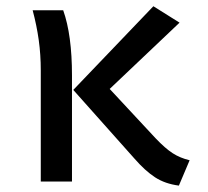

<svg xmlns="http://www.w3.org/2000/svg" viewBox="-20 -573 655 606"><path d="M464.1 -553.3 546.7 -501.5 326.2 -292.3 470.8 -136.9Q501.5 -104.6 524.9 -89.5Q548.2 -74.4 578.5 -67.2L544.6 12.8Q501 7.2 469.5 -13.3Q437.9 -33.8 403.6 -73.3L211.3 -289.2ZM179.5 -540.5Q207.2 -462.6 207.2 -334.9V0H108.7V-350.3Q108.7 -400.5 102.3 -446.4Q95.9 -492.3 83.1 -540.5Z"/></svg>

Font: Fira Code Fixed Retina
Style: Regular
Weight: 450
Monospace: yes
Designer: Carrois Corporate, Edenspiekermann AG, Nikita Prokopov
Foundry: Carrois Corporate, Edenspiekermann AG, Nikita Prokopov
Version: Version 5.002